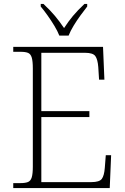

<svg xmlns="http://www.w3.org/2000/svg" viewBox="-20 -951 633 971"><path d="M47 0V-25H84Q108 -25 121.5 -30.5Q135 -36 140.5 -54Q146 -72 146 -108V-605Q146 -642 140.5 -660Q135 -678 122 -683.5Q109 -689 84 -689H47V-714H501L508 -548H481L477 -612Q474 -651 462 -667.5Q450 -684 410 -684H189V-389H432V-359H189V-30H442Q483 -30 495 -46.5Q507 -63 510 -102L515 -166H542L535 0ZM280 -771Q271 -794 255 -820.5Q239 -847 220.5 -873Q202 -899 186 -918V-931H200Q235 -898 258 -870.5Q281 -843 304 -809Q326 -843 349 -870.5Q372 -898 407 -931H421V-918Q406 -899 387 -873Q368 -847 352 -820.5Q336 -794 327 -771Z"/></svg>

Font: Noto Serif Tamil ExtraLight
Style: Regular
Weight: 200
Designer: Indian Type Foundry, Tom Grace, and the Monotype Design Team
Foundry: Monotype Imaging Inc.
Version: Version 2.004; ttfautohint (v1.8.4.7-5d5b)